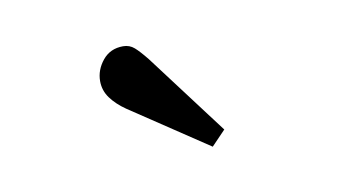

<svg xmlns="http://www.w3.org/2000/svg" viewBox="-36 -837 572 322"><g transform="rotate(-10 250.0 -676.0)"><path d="M305 -580 173 -668Q157 -679 147.5 -692Q138 -705 138 -721Q138 -740 151 -756Q164 -772 186 -772Q197 -772 205 -765Q213 -758 225 -743L329 -605Z"/></g></svg>

Font: Text Regular
Style: Regular
Weight: 400
Designer: Latin by Veronika Burian and Jose Scaglione. Greek by Irene Vlachou. Cyrillic by Vera Evstafieva.
Foundry: TypeTogether
Version: Version 3.002